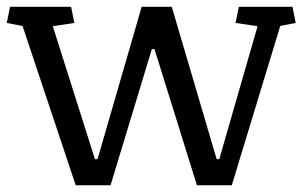

<svg xmlns="http://www.w3.org/2000/svg" viewBox="-25 -550 898 570"><path d="M853 -481.9 807.1 -473.1 663.1 0H559.6L433.6 -404.3H425.8L303.2 0H199.7L42 -472.7L-4.9 -481.9L4.9 -529.8H186L195.8 -481.9L131.8 -472.2L256.8 -77.6H264.6L395.5 -529.8H484.9L618.2 -77.6H626L739.7 -472.2L674.3 -481.9L684.1 -529.8H843.3Z"/></svg>

Font: Noticia Text
Style: Regular
Weight: 400
Designer: JM Sole
Foundry: JM Sole
Version: Version 1.003